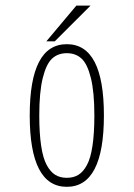

<svg xmlns="http://www.w3.org/2000/svg" viewBox="-20 -674 490 704"><path d="M150 -522.5 260 -653.5H312L181 -522.5ZM89 -251Q89 -512 225 -512Q361 -512 361 -251Q361 11 225 11Q89 11 89 -251ZM326 -251Q326 -336.5 313.2 -388Q300.5 -439.5 279 -459.2Q257.5 -479 225 -479Q192.5 -479 171 -459.2Q149.5 -439.5 136.8 -388Q124 -336.5 124 -251Q124 -185.5 130.8 -140Q137.5 -94.5 151.2 -69Q165 -43.5 182.8 -32.8Q200.5 -22 225 -22Q249.5 -22 267.2 -32.8Q285 -43.5 298.8 -69Q312.5 -94.5 319.2 -140Q326 -185.5 326 -251Z"/></svg>

Font: League Mono Condensed Thin
Style: Regular
Weight: 100
Width: 1
Designer: Tyler Finck
Foundry: The League of Moveable Type / Tyler Finck
Version: Version 2.210